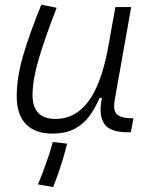

<svg xmlns="http://www.w3.org/2000/svg" viewBox="-20 -547 626 801"><path d="M198.2 10.3Q126 10.3 87.9 -29.5Q49.8 -69.3 49.8 -145Q49.8 -224.6 76.4 -315.2Q103 -405.8 152.3 -527.3L216.3 -514.6Q166 -385.3 140.9 -298.8Q115.7 -212.4 115.7 -150.9Q115.7 -50.8 211.9 -50.8Q293.5 -50.8 347.4 -122.1Q401.4 -193.4 429.7 -341.3L461.4 -517.6H527.3L458 -126.5Q451.7 -88.4 466.1 -72Q480.5 -55.7 523.4 -53.7H536.6L525.9 4.9H514.6Q436.5 4.9 413.6 -32.5Q390.6 -69.8 405.3 -138.7H395.5Q377.4 -96.2 352.8 -62.5Q328.1 -28.8 291 -9.3Q253.9 10.3 198.2 10.3ZM201.2 233.4 138.2 222.2Q146.5 203.6 158.7 171.1Q170.9 138.7 182.6 104Q194.3 69.3 200.2 45.4L259.8 52.2Q253.4 80.6 242.7 116Q231.9 151.4 220.7 183.1Q209.5 214.8 201.2 233.4Z"/></svg>

Font: Cascadia Code PL Light
Style: Italic
Weight: 300
Italic angle: -10°
Monospace: yes
Designer: Aaron Bell
Foundry: Saja Typeworks
Version: Version 2404.023; ttfautohint (v1.8.4)